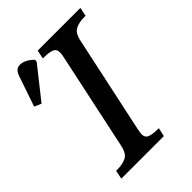

<svg xmlns="http://www.w3.org/2000/svg" viewBox="-285 -822 916 916"><g transform="rotate(-45 173.5 -363.5)"><path d="M-20 0 -11 -44H1Q32 -44 57 -56Q82 -68 91 -114L195 -602Q199 -621 199 -632Q199 -656 180.5 -663Q162 -670 133 -670H121L130 -714H418L409 -670H397Q366 -670 341 -658Q316 -646 307 -600L203 -114Q202 -106 200 -96.5Q198 -87 198 -82Q198 -58 217 -51Q236 -44 265 -44H277L267 0ZM-36 -522 -71 -537 -18 -692Q-9 -719 9.5 -724.5Q28 -730 50 -720.5Q72 -711 90 -692L89 -680Z"/></g></svg>

Font: Noto Serif SemiCondensed Medium
Style: Italic
Weight: 500
Width: 4
Italic angle: -12°
Designer: Monotype Design Team
Foundry: Monotype Imaging Inc.
Version: Version 2.013